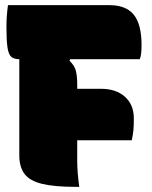

<svg xmlns="http://www.w3.org/2000/svg" viewBox="-20 -720 590 746"><path d="M288 6H273Q192 6 144 -5.5Q96 -17 75.5 -44Q55 -71 55 -116V-490Q34 -490 23.5 -499.5Q13 -509 9 -536Q5 -563 5 -615Q5 -658 11 -700H405Q470 -700 500 -662.5Q530 -625 530 -545Q530 -505 523 -490H253L250 -484Q270 -465 275 -444Q280 -423 280 -394V-375H372Q431 -375 465.5 -344Q500 -313 500 -260Q500 -232 498.5 -215.5Q497 -199 492 -175H280V-96Q280 -73 282 -47.5Q284 -22 288 6Z"/></svg>

Font: Recursive Sn Csl St XBk
Style: Regular
Weight: 1000
Version: Version 1.079;hotconv 1.0.112;makeotfexe 2.5.65598; ttfautoh